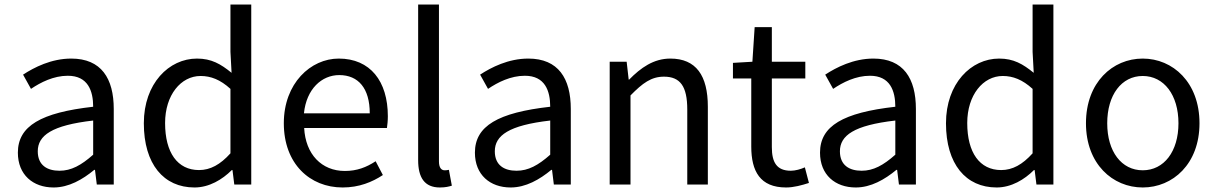

<svg xmlns="http://www.w3.org/2000/svg" viewBox="-20 -816 5376 849"><path d="M217 13C284 13 345 -22 397 -65H400L408 0H483V-334C483 -469 428 -557 295 -557C207 -557 131 -518 82 -486L117 -423C160 -452 217 -481 280 -481C369 -481 392 -414 392 -344C161 -318 59 -259 59 -141C59 -43 126 13 217 13ZM243 -61C189 -61 147 -85 147 -147C147 -217 209 -262 392 -283V-132C339 -85 295 -61 243 -61Z M840 13C905 13 963 -22 1005 -64H1008L1016 0H1091V-796H999V-587L1004 -494C956 -533 915 -557 851 -557C727 -557 616 -447 616 -271C616 -90 704 13 840 13ZM860 -64C765 -64 710 -141 710 -272C710 -396 780 -480 867 -480C912 -480 954 -464 999 -423V-138C954 -88 910 -64 860 -64Z M1495 13C1568 13 1626 -11 1673 -42L1641 -103C1600 -76 1558 -60 1505 -60C1402 -60 1331 -134 1325 -250H1691C1693 -264 1695 -282 1695 -302C1695 -457 1617 -557 1478 -557C1354 -557 1235 -448 1235 -271C1235 -92 1350 13 1495 13ZM1324 -315C1335 -423 1403 -484 1480 -484C1565 -484 1615 -425 1615 -315Z M1925 13C1950 13 1965 9 1978 5L1965 -65C1955 -63 1951 -63 1946 -63C1932 -63 1921 -74 1921 -102V-796H1829V-108C1829 -31 1857 13 1925 13Z M2238 13C2305 13 2366 -22 2418 -65H2421L2429 0H2504V-334C2504 -469 2449 -557 2316 -557C2228 -557 2152 -518 2103 -486L2138 -423C2181 -452 2238 -481 2301 -481C2390 -481 2413 -414 2413 -344C2182 -318 2080 -259 2080 -141C2080 -43 2147 13 2238 13ZM2264 -61C2210 -61 2168 -85 2168 -147C2168 -217 2230 -262 2413 -283V-132C2360 -85 2316 -61 2264 -61Z M2676 0H2768V-394C2822 -449 2860 -477 2916 -477C2988 -477 3019 -434 3019 -332V0H3110V-344C3110 -482 3058 -557 2944 -557C2870 -557 2813 -516 2762 -464H2760L2751 -543H2676Z M3456 13C3490 13 3526 3 3557 -7L3539 -76C3521 -68 3497 -61 3477 -61C3414 -61 3393 -99 3393 -165V-469H3541V-543H3393V-696H3317L3307 -543L3221 -538V-469H3302V-168C3302 -59 3341 13 3456 13Z M3764 13C3831 13 3892 -22 3944 -65H3947L3955 0H4030V-334C4030 -469 3975 -557 3842 -557C3754 -557 3678 -518 3629 -486L3664 -423C3707 -452 3764 -481 3827 -481C3916 -481 3939 -414 3939 -344C3708 -318 3606 -259 3606 -141C3606 -43 3673 13 3764 13ZM3790 -61C3736 -61 3694 -85 3694 -147C3694 -217 3756 -262 3939 -283V-132C3886 -85 3842 -61 3790 -61Z M4387 13C4452 13 4510 -22 4552 -64H4555L4563 0H4638V-796H4546V-587L4551 -494C4503 -533 4462 -557 4398 -557C4274 -557 4163 -447 4163 -271C4163 -90 4251 13 4387 13ZM4407 -64C4312 -64 4257 -141 4257 -272C4257 -396 4327 -480 4414 -480C4459 -480 4501 -464 4546 -423V-138C4501 -88 4457 -64 4407 -64Z M5033 13C5166 13 5284 -91 5284 -271C5284 -452 5166 -557 5033 -557C4900 -557 4782 -452 4782 -271C4782 -91 4900 13 5033 13ZM5033 -63C4939 -63 4876 -146 4876 -271C4876 -396 4939 -480 5033 -480C5127 -480 5191 -396 5191 -271C5191 -146 5127 -63 5033 -63Z"/></svg>

Font: Noto Sans KR
Style: Regular
Weight: 400
Designer: Ryoko NISHIZUKA 西塚涼子 (kana, bopomofo & ideographs); Paul D. Hunt (Latin, Greek & Cyrillic); Sandoll Communications 산돌커뮤니
Foundry: Adobe
Version: Version 2.004;hotconv 1.0.118;makeotfexe 2.5.65603